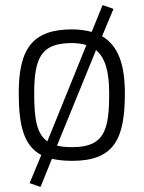

<svg xmlns="http://www.w3.org/2000/svg" viewBox="-20 -625 567 758"><path d="M265 -509C110 -509 54 -435 54 -258C54 -127 75 -49 143 -13L97 98L140 113L185 2C208 7 234 10 265 10C432 10 473 -78 473 -257C473 -373 445 -446 383 -482L428 -590L385 -605L342 -499C319 -505 294 -509 265 -509ZM265 -455C286 -455 305 -452 321 -447L167 -67C124 -97 115 -158 115 -258C115 -407 150 -455 265 -455ZM265 -44C242 -44 222 -46 205 -50L359 -427C395 -398 411 -343 411 -257C411 -114 394 -44 265 -44Z"/></svg>

Font: TitilliumText22L
Style: 250 wt
Weight: 300
Designer: Campivisivi
Foundry: Campivisivi
Version: 1.000